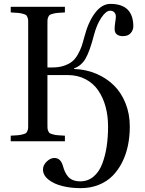

<svg xmlns="http://www.w3.org/2000/svg" viewBox="-20 -727 746 988"><path d="M35.2 0V-28.8Q60.5 -30.3 72.8 -31.2Q85 -32.2 97.2 -35.6Q109.4 -39.1 113.3 -41.7Q117.2 -44.4 120.8 -52.7Q124.5 -61 124.8 -68.6Q125 -76.2 125 -92.8V-599.1Q125 -615.7 124.8 -623.3Q124.5 -630.9 120.8 -639.2Q117.2 -647.5 113.3 -650.1Q109.4 -652.8 97.2 -656.2Q85 -659.7 72.8 -660.6Q60.5 -661.6 35.2 -663.1V-691.9H314V-663.1Q288.6 -661.6 276.4 -660.6Q264.2 -659.7 252 -656.2Q239.7 -652.8 235.8 -650.1Q231.9 -647.5 228.3 -639.2Q224.6 -630.9 224.4 -623.3Q224.1 -615.7 224.1 -599.1V-379.9H250Q283.7 -379.9 309.3 -388.7Q335 -397.5 351.1 -410.4Q367.2 -423.3 380.1 -446Q393.1 -468.8 399.7 -488Q406.2 -507.3 414.1 -537.1Q434.1 -614.3 469.2 -660.6Q504.4 -707 547.9 -707Q666 -707 666 -590.8Q666 -572.8 652.8 -556.9Q639.6 -541 611.8 -541Q592.8 -541 581.3 -550Q569.8 -559.1 569.8 -577.1Q569.8 -593.3 573 -613Q576.2 -632.8 576.2 -642.1Q576.2 -654.8 568.4 -663.3Q560.5 -671.9 546.9 -671.9Q525.4 -671.9 501.5 -636Q477.5 -600.1 463.9 -547.9Q441.9 -462.9 420.2 -425.5Q398.4 -388.2 360.8 -375V-372.1Q421.9 -370.1 474.6 -347.9Q527.3 -325.7 565.7 -288.1Q604 -250.5 626 -195.6Q647.9 -140.6 647.9 -76.2Q647.9 -24.9 638.4 21.5Q628.9 67.9 608.6 108.2Q588.4 148.4 559.1 178Q529.8 207.5 487.5 224.4Q445.3 241.2 395 241.2Q344.7 241.2 301.3 230.5Q257.8 219.7 229.5 197.3Q201.2 174.8 201.2 145Q201.2 123 220.2 104.5Q239.3 85.9 259.8 85.9Q292.5 85.9 304.2 127.9Q308.6 144 314 156Q319.3 168 329.1 180.4Q338.9 192.9 355 199.5Q371.1 206.1 393.1 206.1Q432.1 206.1 460.9 182.1Q489.7 158.2 505.6 116.9Q521.5 75.7 528.8 27.6Q536.1 -20.5 536.1 -76.2Q536.1 -130.4 523.4 -177.5Q510.7 -224.6 485.6 -261.5Q460.4 -298.3 419.9 -319.6Q379.4 -340.8 327.1 -340.8H224.1V-92.8Q224.1 -76.2 224.4 -68.6Q224.6 -61 228.3 -52.7Q231.9 -44.4 235.8 -41.7Q239.7 -39.1 252 -35.6Q264.2 -32.2 276.4 -31.2Q288.6 -30.3 314 -28.8V0Z"/></svg>

Font: Heuristica
Style: Regular
Weight: 400
Version: Version 1.0.2